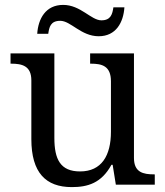

<svg xmlns="http://www.w3.org/2000/svg" viewBox="-20 -754 675 784"><path d="M383 -606C454 -606 484 -663 488 -724H443C439 -697 433 -671 394 -671C352 -671 309 -734 238 -734C166 -734 136 -677 132 -616H177C181 -643 186 -669 226 -669C269 -669 311 -606 383 -606ZM273 10C338 10 394 -6 435 -81H440L453 0H612V-42H609C565 -42 527 -50 527 -109V-536H348V-494H351C396 -494 433 -485 433 -422V-216C433 -119 395 -54 307 -54C226 -54 202 -104 202 -191V-536H23V-494H26C70 -494 108 -485 108 -426V-186C108 -49 167 10 273 10Z"/></svg>

Font: Noto Serif
Style: Regular
Weight: 400
Designer: Monotype Design Team
Foundry: Monotype Imaging Inc.
Version: Version 2.015